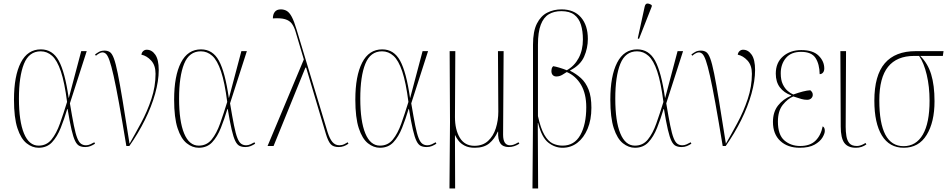

<svg xmlns="http://www.w3.org/2000/svg" viewBox="-20 -825 5370 1085"><path d="M198 10Q162 10 130 -15.5Q98 -41 78.5 -100.5Q59 -160 59 -262Q59 -396 97.5 -471Q136 -546 211 -546Q277 -546 312 -482Q347 -418 368 -272H369L439 -536H470L375 -241Q388 -163 397.5 -116Q407 -69 416.5 -45Q426 -21 438 -12.5Q450 -4 466 -4Q478 -4 490.5 -9.5Q503 -15 513 -21L517 -13Q505 -5 491.5 0.5Q478 6 462 6Q443 6 429 -0.5Q415 -7 404.5 -28.5Q394 -50 384 -93Q374 -136 362 -209H360Q343 -152 323 -102Q303 -52 274 -21Q245 10 198 10ZM198 -2Q243 -2 271 -36.5Q299 -71 319 -127.5Q339 -184 359 -249Q345 -359 324 -421.5Q303 -484 274.5 -509.5Q246 -535 210 -535Q144 -535 115.5 -464.5Q87 -394 87 -268Q87 -140 115.5 -71Q144 -2 198 -2Z M694 0Q670 -146 652.5 -242.5Q635 -339 622 -396.5Q609 -454 599 -482.5Q589 -511 579.5 -520Q570 -529 559 -529Q551 -529 541 -523.5Q531 -518 522 -510L517 -517Q527 -525 539.5 -532Q552 -539 571 -539Q588 -539 600.5 -531Q613 -523 623.5 -495Q634 -467 645.5 -410Q657 -353 673 -256.5Q689 -160 712 -13Q743 -67 777.5 -131Q812 -195 835.5 -265.5Q859 -336 859 -408Q859 -456 834 -483Q809 -510 779 -516Q781 -529 789.5 -536.5Q798 -544 809 -544Q838 -544 857.5 -516Q877 -488 877 -429Q877 -368 856.5 -295Q836 -222 798.5 -146.5Q761 -71 711 0Z M1103 10Q1067 10 1035 -15.5Q1003 -41 983.5 -100.5Q964 -160 964 -262Q964 -396 1002.5 -471Q1041 -546 1116 -546Q1182 -546 1217 -482Q1252 -418 1273 -272H1274L1344 -536H1375L1280 -241Q1293 -163 1302.5 -116Q1312 -69 1321.5 -45Q1331 -21 1343 -12.5Q1355 -4 1371 -4Q1383 -4 1395.5 -9.5Q1408 -15 1418 -21L1422 -13Q1410 -5 1396.5 0.5Q1383 6 1367 6Q1348 6 1334 -0.5Q1320 -7 1309.5 -28.5Q1299 -50 1289 -93Q1279 -136 1267 -209H1265Q1248 -152 1228 -102Q1208 -52 1179 -21Q1150 10 1103 10ZM1103 -2Q1148 -2 1176 -36.5Q1204 -71 1224 -127.5Q1244 -184 1264 -249Q1250 -359 1229 -421.5Q1208 -484 1179.5 -509.5Q1151 -535 1115 -535Q1049 -535 1020.5 -464.5Q992 -394 992 -268Q992 -140 1020.5 -71Q1049 -2 1103 -2Z M1492 0 1697 -489 1650 -647Q1642 -674 1629 -691.5Q1616 -709 1591 -716.5Q1566 -724 1522 -721Q1522 -744 1533 -758Q1544 -772 1567 -772Q1586 -772 1601 -763Q1616 -754 1629 -729.5Q1642 -705 1656 -658L1831 -79Q1843 -41 1858.5 -22.5Q1874 -4 1898 -4Q1913 -4 1926 -10.5Q1939 -17 1945 -21L1949 -13Q1923 6 1894 6Q1863 6 1848.5 -10.5Q1834 -27 1822 -67L1710 -443H1706L1526 0Z M2127 10Q2091 10 2059 -15.5Q2027 -41 2007.5 -100.5Q1988 -160 1988 -262Q1988 -396 2026.5 -471Q2065 -546 2140 -546Q2206 -546 2241 -482Q2276 -418 2297 -272H2298L2368 -536H2399L2304 -241Q2317 -163 2326.5 -116Q2336 -69 2345.5 -45Q2355 -21 2367 -12.5Q2379 -4 2395 -4Q2407 -4 2419.5 -9.5Q2432 -15 2442 -21L2446 -13Q2434 -5 2420.5 0.5Q2407 6 2391 6Q2372 6 2358 -0.5Q2344 -7 2333.5 -28.5Q2323 -50 2313 -93Q2303 -136 2291 -209H2289Q2272 -152 2252 -102Q2232 -52 2203 -21Q2174 10 2127 10ZM2127 -2Q2172 -2 2200 -36.5Q2228 -71 2248 -127.5Q2268 -184 2288 -249Q2274 -359 2253 -421.5Q2232 -484 2203.5 -509.5Q2175 -535 2139 -535Q2073 -535 2044.5 -464.5Q2016 -394 2016 -268Q2016 -140 2044.5 -71Q2073 -2 2127 -2Z M2520 240 2523 -136 2521 -536H2553L2551 -164Q2551 -92 2578.5 -46.5Q2606 -1 2661 -1Q2708 -1 2738 -28.5Q2768 -56 2782 -100.5Q2796 -145 2796 -194L2794 -536H2826L2823 -64Q2823 -4 2862 -4Q2872 -4 2882.5 -7.5Q2893 -11 2910 -21L2915 -13Q2885 6 2855 6Q2822 6 2807.5 -15Q2793 -36 2795 -81H2793Q2775 -40 2745 -15Q2715 10 2663 10Q2629 10 2606.5 -1.5Q2584 -13 2571 -30Q2558 -47 2552 -61H2551L2552 240Z M2989 240 2992 -146V-572Q2992 -648 3014 -691.5Q3036 -735 3072.5 -753.5Q3109 -772 3153 -772Q3224 -772 3263 -727Q3302 -682 3302 -605Q3302 -553 3281 -505Q3260 -457 3202 -427V-425Q3236 -408 3263 -383.5Q3290 -359 3306 -319Q3322 -279 3322 -216Q3322 -148 3300.5 -97Q3279 -46 3242.5 -18Q3206 10 3159 10Q3115 10 3078 -19.5Q3041 -49 3021 -129H3019L3021 240ZM3159 -2Q3226 -2 3259.5 -62Q3293 -122 3293 -219Q3293 -295 3263.5 -345.5Q3234 -396 3183 -418Q3174 -412 3158 -402.5Q3142 -393 3126 -393Q3113 -392 3104.5 -400Q3096 -408 3096 -424Q3096 -429 3097.5 -436.5Q3099 -444 3106 -451Q3120 -449 3141.5 -442.5Q3163 -436 3183 -428Q3226 -452 3250 -497Q3274 -542 3274 -602Q3274 -649 3263 -685Q3252 -721 3225.5 -741.5Q3199 -762 3152 -762Q3111 -762 3081.5 -744.5Q3052 -727 3036 -685.5Q3020 -644 3020 -572V-169Q3035 -100 3056 -63.5Q3077 -27 3103 -14.5Q3129 -2 3159 -2Z M3568 10Q3532 10 3500 -15.5Q3468 -41 3448.5 -100.5Q3429 -160 3429 -262Q3429 -396 3467.5 -471Q3506 -546 3581 -546Q3647 -546 3682 -482Q3717 -418 3738 -272H3739L3809 -536H3840L3745 -241Q3758 -163 3767.5 -116Q3777 -69 3786.5 -45Q3796 -21 3808 -12.5Q3820 -4 3836 -4Q3848 -4 3860.5 -9.5Q3873 -15 3883 -21L3887 -13Q3875 -5 3861.5 0.5Q3848 6 3832 6Q3813 6 3799 -0.5Q3785 -7 3774.5 -28.5Q3764 -50 3754 -93Q3744 -136 3732 -209H3730Q3713 -152 3693 -102Q3673 -52 3644 -21Q3615 10 3568 10ZM3568 -2Q3613 -2 3641 -36.5Q3669 -71 3689 -127.5Q3709 -184 3729 -249Q3715 -359 3694 -421.5Q3673 -484 3644.5 -509.5Q3616 -535 3580 -535Q3514 -535 3485.5 -464.5Q3457 -394 3457 -268Q3457 -140 3485.5 -71Q3514 -2 3568 -2ZM3591 -605 3584 -608 3623 -787Q3627 -805 3638.5 -805Q3650 -805 3663 -796V-788Z M4064 0Q4040 -146 4022.5 -242.5Q4005 -339 3992 -396.5Q3979 -454 3969 -482.5Q3959 -511 3949.5 -520Q3940 -529 3929 -529Q3921 -529 3911 -523.5Q3901 -518 3892 -510L3887 -517Q3897 -525 3909.5 -532Q3922 -539 3941 -539Q3958 -539 3970.5 -531Q3983 -523 3993.5 -495Q4004 -467 4015.5 -410Q4027 -353 4043 -256.5Q4059 -160 4082 -13Q4113 -67 4147.5 -131Q4182 -195 4205.5 -265.5Q4229 -336 4229 -408Q4229 -456 4204 -483Q4179 -510 4149 -516Q4151 -529 4159.5 -536.5Q4168 -544 4179 -544Q4208 -544 4227.5 -516Q4247 -488 4247 -429Q4247 -368 4226.5 -295Q4206 -222 4168.5 -146.5Q4131 -71 4081 0Z M4499 10Q4431 10 4389.5 -28.5Q4348 -67 4348 -136Q4348 -192 4376.5 -228.5Q4405 -265 4451 -284V-286Q4410 -301 4387 -331.5Q4364 -362 4364 -409Q4364 -471 4405 -506.5Q4446 -542 4508 -542Q4574 -542 4606 -510.5Q4638 -479 4638 -438Q4638 -423 4630.5 -414.5Q4623 -406 4612 -406Q4611 -463 4588.5 -497.5Q4566 -532 4507 -532Q4450 -532 4421 -497Q4392 -462 4392 -411Q4392 -373 4403.5 -349Q4415 -325 4431.5 -311Q4448 -297 4463 -291Q4494 -302 4517.5 -308Q4541 -314 4559 -315Q4564 -311 4568.5 -305Q4573 -299 4573 -289Q4573 -278 4564.5 -269.5Q4556 -261 4541 -261Q4525 -261 4509 -265.5Q4493 -270 4463 -280Q4431 -267 4403.5 -232.5Q4376 -198 4376 -138Q4376 -63 4412.5 -31.5Q4449 0 4502 0Q4558 0 4588.5 -30Q4619 -60 4629 -111Q4635 -108 4638 -102Q4641 -96 4641 -85Q4641 -70 4627.5 -47.5Q4614 -25 4583 -7.5Q4552 10 4499 10Z M4817 10Q4771 10 4751 -18Q4731 -46 4731 -110L4729 -536H4761L4759 -108Q4759 -81 4763 -56Q4767 -31 4780 -15.5Q4793 0 4823 0Q4844 0 4871 -17L4876 -9Q4850 10 4817 10Z M5087 10Q5006 10 4963.5 -59.5Q4921 -129 4921 -256Q4921 -399 4980 -467.5Q5039 -536 5155 -536H5312L5308 -509H5180Q5223 -467 5242 -405Q5261 -343 5261 -253Q5261 -135 5216.5 -62.5Q5172 10 5087 10ZM5086 1Q5157 1 5195 -64.5Q5233 -130 5233 -256Q5233 -335 5217 -402.5Q5201 -470 5174 -509H5146Q5048 -509 4998.5 -447.5Q4949 -386 4949 -258Q4949 1 5086 1Z"/></svg>

Font: Noto Serif Display Condensed Thin
Style: Regular
Weight: 100
Width: 3
Designer: Monotype Design Team
Foundry: Monotype Imaging Inc.
Version: Version 2.009